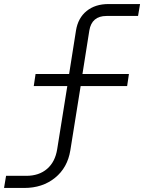

<svg xmlns="http://www.w3.org/2000/svg" viewBox="-93 -750 713 950"><path d="M-73 180 -63 120H37Q100 120 140 85.5Q180 51 190 -12L240 -324H74L83 -384H249L283 -599Q293 -661 335.5 -695.5Q378 -730 444 -730H600L590 -671H434Q361 -671 349 -599L315 -384H545L536 -324H306L255 -6Q241 80 179 130Q117 180 27 180Z"/></svg>

Font: NKDuy Mono ExtraLight
Style: Italic
Weight: 200
Italic angle: -9°
Monospace: yes
Designer: NKDuy
Foundry: NKDuy
Version: Version 2.251; ttfautohint (v1.8.4.7-5d5b)